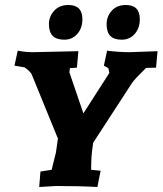

<svg xmlns="http://www.w3.org/2000/svg" viewBox="-20 -745 651 769"><path d="M605 -474 565 -473Q520 -429 509 -413L353 -173L351 -157Q345 -121 345 -65L383 -61L370 4Q303 0 204 0L137 4L142 -58L187 -65Q187 -67 194.5 -96Q202 -125 204 -134L212 -190L107 -447Q103 -457 79 -475L38 -482L51 -542Q82 -536 111 -536L294 -540L288 -474L260 -472L258 -455L314 -291L418 -453L414 -472L396 -482L409 -542Q457 -536 499 -536L611 -540ZM254 -725Q310 -725 310 -668Q310 -632 289.5 -609Q269 -586 237.5 -586Q206 -586 191 -601.5Q176 -617 176 -648Q176 -679 197 -702Q218 -725 254 -725ZM484 -725Q540 -725 540 -668Q540 -632 519.5 -609Q499 -586 467.5 -586Q436 -586 421.5 -601.5Q407 -617 407 -648Q407 -679 427.5 -702Q448 -725 484 -725Z"/></svg>

Font: Andada SC
Style: Bold Italic
Weight: 700
Italic angle: -8.29999°
Designer: Carolina Giovagnoli
Foundry: Carolina Giovagnoli
Version: Version 1.003